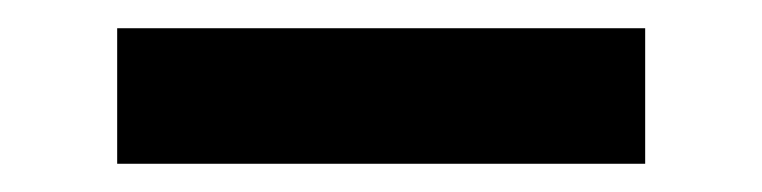

<svg xmlns="http://www.w3.org/2000/svg" viewBox="-20 -408 540 136"><path d="M63 -292V-388H437V-292Z"/></svg>

Font: Iosevka Gothic
Style: Bold
Weight: 700
Monospace: yes
Designer: Belleve Invis
Foundry: Belleve Invis
Version: Version 15.5.1; ttfautohint (v1.8.4)